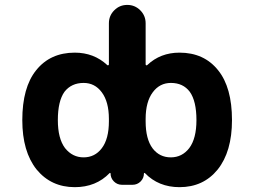

<svg xmlns="http://www.w3.org/2000/svg" viewBox="-20 -776 1040 786"><path d="M714.8 -9.8Q628.9 -9.8 573.2 -67.4Q572.3 -68.4 570.8 -67.9Q569.3 -67.4 569.3 -66.4Q569.3 -46.9 555.7 -33.2Q542 -19.5 522.5 -19.5H479.5Q460 -19.5 446.3 -33.2Q432.6 -46.9 432.6 -66.4Q432.6 -67.4 431.2 -67.9Q429.7 -68.4 428.7 -67.4Q373 -9.8 286.1 -9.8Q189.5 -9.8 129.9 -82Q71.3 -155.3 71.3 -284.2Q71.3 -418 127.9 -488.3Q185.5 -560.5 286.1 -560.5Q364.3 -560.5 418.9 -509.8Q420.9 -507.8 423.3 -508.8Q425.8 -509.8 425.8 -512.7V-680.7Q425.8 -711.9 447.8 -733.9Q469.7 -755.9 501 -755.9Q532.2 -755.9 554.2 -733.9Q576.2 -711.9 576.2 -680.7V-512.7Q576.2 -509.8 578.6 -508.8Q581.1 -507.8 583 -509.8Q636.7 -560.5 714.8 -560.5Q815.4 -560.5 873 -488.3Q929.7 -418 929.7 -284.2Q929.7 -155.3 871.1 -82Q812.5 -9.8 714.8 -9.8ZM679.7 -436.5Q633.8 -436.5 605.5 -398.4Q576.2 -359.4 576.2 -289.1V-279.3Q576.2 -207 604.5 -168.9Q632.8 -131.8 679.2 -131.8Q725.6 -131.8 754.9 -169.9Q784.2 -209 784.2 -284.2Q784.2 -362.3 756.8 -400.4Q729.5 -436.5 679.7 -436.5ZM322.3 -436.5Q272.5 -436.5 244.1 -400.4Q216.8 -362.3 216.8 -284.2Q216.8 -209 246.1 -169.9Q276.4 -131.8 322.3 -131.8Q368.2 -131.8 396.5 -168.9Q425.8 -207 425.8 -279.3V-289.1Q425.8 -359.4 396.5 -398.4Q368.2 -436.5 322.3 -436.5Z"/></svg>

Font: Rounded-X Mgen+ 1m bold
Style: Bold
Weight: 700
Designer: [Source Han Sans]
Ryoko NISHIZUKA  (kana & ideographs); Paul D. Hunt (Latin, Greek & Cyrillic); Wenlong ZHANG  (bopomofo
Version: Version 1.059.20150602